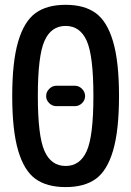

<svg xmlns="http://www.w3.org/2000/svg" viewBox="-20 -760 540 790"><path d="M336.9 -591.8Q309.6 -653.3 250 -653.3Q190.4 -653.3 163.1 -591.8Q135.7 -530.3 135.7 -365.2Q135.7 -200.2 163.1 -138.7Q190.4 -77.1 250 -77.1Q309.6 -77.1 336.9 -138.7Q364.3 -200.2 364.3 -365.2Q364.3 -530.3 336.9 -591.8ZM374 -23.9Q327.1 9.8 250 9.8Q172.9 9.8 126 -23.9Q79.1 -57.6 54.7 -140.6Q30.3 -223.6 30.3 -364.7Q30.3 -505.9 54.7 -588.9Q79.1 -671.9 126 -706.1Q172.9 -740.2 250 -740.2Q327.1 -740.2 374 -706.1Q420.9 -671.9 445.3 -588.9Q469.7 -505.9 469.7 -364.7Q469.7 -223.6 445.3 -140.6Q420.9 -57.6 374 -23.9ZM288.1 -323.2H211.9Q195.3 -323.2 182.6 -335.4Q169.9 -347.7 169.9 -364.7Q169.9 -381.8 182.6 -394.5Q195.3 -407.2 211.9 -407.2H288.1Q304.7 -407.2 317.4 -394.5Q330.1 -381.8 330.1 -364.7Q330.1 -347.7 317.4 -335.4Q304.7 -323.2 288.1 -323.2Z"/></svg>

Font: Rounded Mgen+ 1mn medium
Style: Regular
Weight: 500
Designer: [Source Han Sans]
Ryoko NISHIZUKA  (kana & ideographs); Paul D. Hunt (Latin, Greek & Cyrillic); Wenlong ZHANG  (bopomofo
Version: Version 1.059.20150602